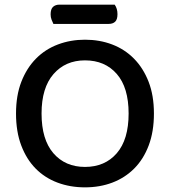

<svg xmlns="http://www.w3.org/2000/svg" viewBox="-20 -793 733 827"><path d="M643 -304Q643 -226 620.5 -166.5Q598 -107 558 -67Q518 -27 464 -6.5Q410 14 346 14Q282 14 227.5 -6.5Q173 -27 133.5 -67Q94 -107 71.5 -166.5Q49 -226 49 -304Q49 -382 72 -441Q95 -500 135 -540.5Q175 -581 229.5 -601.5Q284 -622 346 -622Q409 -622 463 -601.5Q517 -581 557 -540.5Q597 -500 620 -441Q643 -382 643 -304ZM534 -304Q534 -416 483 -474.5Q432 -533 346 -533Q262 -533 210.5 -474Q159 -415 159 -304Q159 -192 210 -133Q261 -74 346 -74Q432 -74 483 -133Q534 -192 534 -304ZM210 -690Q206 -698 202 -708.5Q198 -719 198 -731Q198 -754 208.5 -763.5Q219 -773 236 -773H474Q486 -756 486 -732Q486 -709 476 -699.5Q466 -690 448 -690Z"/></svg>

Font: Baloo Paaji 2 Medium
Style: Regular
Weight: 500
Designer: Shuchita Grover, Noopur Datye and Ek Type
Foundry: Ek Type
Version: Version 1.640;hotconv 1.0.111;makeotfexe 2.5.65597; ttfautoh